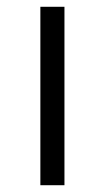

<svg xmlns="http://www.w3.org/2000/svg" viewBox="-20 -546 309 566"><path d="M99 0V-526H170V0Z"/></svg>

Font: Montserrat
Style: Regular
Weight: 400
Designer: Julieta Ulanovsky
Foundry: Julieta Ulanovsky
Version: Version 9.000; ttfautohint (v1.8.4.7-5d5b)